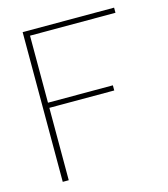

<svg xmlns="http://www.w3.org/2000/svg" viewBox="-106 -782 758 866"><g transform="rotate(-15 273.5 -349.5)"><path d="M80 -699H507V-675H108V-362H411V-338H108V0H80Z"/></g></svg>

Font: Prompt Thin
Style: Regular
Weight: 100
Designer: Katatrad Team
Foundry: CadsonDemak
Version: Version 1.030